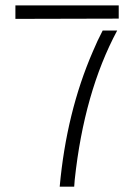

<svg xmlns="http://www.w3.org/2000/svg" viewBox="-20 -704 470 724"><path d="M427.7 -633.8 38.1 -632.8V-683.6H427.7ZM205.1 0Q230.5 -280.3 330.1 -509.8Q347.7 -551.8 367.2 -588.9H421.9Q296.9 -355.5 261.7 -25.4Q260.7 -11.7 259.8 0Z"/></svg>

Font: Post No Bills Colombo
Style: Regular
Weight: 400
Designer: Kosala Senevirathne, Siva Puranthara, Lasantha Premarathna, Tharique Azeez
Foundry: Mooniak
Version: Version 1.220 ; ttfautohint (v1.6)